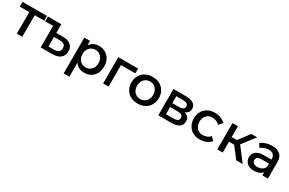

<svg xmlns="http://www.w3.org/2000/svg" viewBox="149 -1851 5052 3361"><g transform="rotate(30 2675.0 -170.5)"><path d="M197 0V-436H6V-532H498V-436H307V0Z M929 -356Q979.5 -356 1017.8 -344Q1056 -332 1082.2 -309.5Q1108.5 -287 1121.8 -254.5Q1135 -222 1135 -181Q1135 -137.5 1120 -103.8Q1105 -70 1076.2 -47Q1047.5 -24 1006 -12Q964.5 0 911 0H679V-436H519V-532H789V-356ZM906 -83Q964 -83 993.5 -108.5Q1023 -134 1023 -183Q1023 -230.5 994 -252.8Q965 -275 906 -275H789V-83Z M1255 -531H1370V-439Q1399 -486 1446 -510.5Q1493 -535 1556 -535Q1612.5 -535 1659.2 -515.2Q1706 -495.5 1739.5 -459.8Q1773 -424 1791.5 -374.2Q1810 -324.5 1810 -264Q1810 -204.5 1792 -155Q1774 -105.5 1741 -70.2Q1708 -35 1661.5 -15.5Q1615 4 1558 4Q1494 4 1446.5 -20.5Q1399 -45 1370 -91.5V194H1255ZM1532 -444Q1496.5 -444 1466.8 -430.8Q1437 -417.5 1415.5 -394Q1394 -370.5 1382 -338Q1370 -305.5 1370 -267Q1370 -227.5 1382 -194.8Q1394 -162 1415.5 -138.5Q1437 -115 1466.8 -102Q1496.5 -89 1532 -89Q1567.5 -89 1597.2 -102.2Q1627 -115.5 1648.5 -139Q1670 -162.5 1682 -195.2Q1694 -228 1694 -267Q1694 -305.5 1682 -337.8Q1670 -370 1648.5 -393.8Q1627 -417.5 1597.2 -430.8Q1567.5 -444 1532 -444Z M1941 0V-532H2341V-436H2051V0Z M2638 -535Q2699.5 -535 2750.5 -515.5Q2801.5 -496 2838 -460.5Q2874.5 -425 2894.8 -375.5Q2915 -326 2915 -266Q2915 -206 2894.8 -156.2Q2874.5 -106.5 2838 -71Q2801.5 -35.5 2750.5 -15.8Q2699.5 4 2638 4Q2576 4 2525 -15.8Q2474 -35.5 2437.2 -71Q2400.5 -106.5 2380.2 -156.2Q2360 -206 2360 -266Q2360 -326 2380.2 -375.5Q2400.5 -425 2437.2 -460.5Q2474 -496 2525 -515.5Q2576 -535 2638 -535ZM2638 -442Q2602 -442 2572 -429Q2542 -416 2520.5 -392.5Q2499 -369 2487 -336.5Q2475 -304 2475 -265Q2475 -225.5 2487 -192.5Q2499 -159.5 2520.5 -136.2Q2542 -113 2572 -100Q2602 -87 2638 -87Q2673.5 -87 2703.2 -100Q2733 -113 2754.5 -136.2Q2776 -159.5 2788 -192.5Q2800 -225.5 2800 -265Q2800 -304 2788 -336.5Q2776 -369 2754.5 -392.5Q2733 -416 2703.2 -429Q2673.5 -442 2638 -442Z M3056 0V-532H3310Q3357.5 -532 3395.5 -523Q3433.5 -514 3459.8 -496.5Q3486 -479 3500 -453.5Q3514 -428 3514 -395Q3514 -352.5 3492 -322.8Q3470 -293 3431 -276.5Q3482 -262 3506.5 -230Q3531 -198 3531 -148Q3531 -113 3518 -85.5Q3505 -58 3478.8 -39Q3452.5 -20 3413 -10Q3373.5 0 3320 0ZM3163 -84H3311Q3366 -84 3394 -101Q3422 -118 3422 -155Q3422 -192.5 3396.5 -210.8Q3371 -229 3316 -229H3163ZM3163 -308H3300Q3351.5 -308 3377.8 -326.2Q3404 -344.5 3404 -379Q3404 -414.5 3377.8 -431.2Q3351.5 -448 3300 -448H3163Z M4046 -379Q4018 -407.5 3980.2 -423.8Q3942.5 -440 3894 -440Q3859.5 -440 3830.5 -427.2Q3801.5 -414.5 3780.5 -391.5Q3759.5 -368.5 3747.8 -336.2Q3736 -304 3736 -265Q3736 -225.5 3747.8 -193.2Q3759.5 -161 3780.5 -137.8Q3801.5 -114.5 3830.5 -101.8Q3859.5 -89 3894 -89Q3944.5 -89 3984.2 -105.2Q4024 -121.5 4051 -154L4115 -91Q4079 -45.5 4022 -20.8Q3965 4 3889 4Q3830 4 3780.5 -15.5Q3731 -35 3695.8 -70.5Q3660.5 -106 3640.8 -155.5Q3621 -205 3621 -265Q3621 -325 3640.8 -374.8Q3660.5 -424.5 3695.8 -460Q3731 -495.5 3780.5 -515.2Q3830 -535 3889 -535Q3961.5 -535 4016.8 -513.5Q4072 -492 4109 -453Z M4632 0 4462.5 -219H4359V0H4249V-532H4359V-312H4464.5L4630 -532H4748L4551 -276.5L4762 0Z M5159 -64Q5130.5 -29.5 5086 -12.2Q5041.5 5 4983 5Q4940 5 4905.2 -7.8Q4870.5 -20.5 4846.2 -42.8Q4822 -65 4809 -95Q4796 -125 4796 -160Q4796 -196 4809.5 -225.2Q4823 -254.5 4848.5 -275.5Q4874 -296.5 4911.5 -307.8Q4949 -319 4997 -319H5158V-337Q5158 -389 5126.2 -418Q5094.5 -447 5031 -447Q4992.5 -447 4953.2 -433Q4914 -419 4874 -392L4827 -466Q4855 -483 4880 -495.8Q4905 -508.5 4931.5 -517.2Q4958 -526 4988 -530.5Q5018 -535 5056 -535Q5107.5 -535 5147.2 -522.2Q5187 -509.5 5214.5 -485.5Q5242 -461.5 5256.2 -427Q5270.5 -392.5 5271 -349L5272 0H5159ZM5007 -83Q5037.5 -83 5064 -91Q5090.5 -99 5110.8 -113Q5131 -127 5143.5 -146.5Q5156 -166 5158.5 -188.5V-237H5014Q4957.5 -237 4930.8 -220Q4904 -203 4904 -164Q4904 -127 4931.2 -105Q4958.5 -83 5007 -83Z"/></g></svg>

Font: Argentum Sans
Style: Regular
Weight: 400
Designer: Julieta Ulanovsky, Owen Earl, Chris M. Simpson, Rasmus Andersson, Cristiano Sobral
Foundry: The Argentum Sans Project Authors
Version: Version 3.135; ttfautohint (v1.8.4.7-5d5b-dirty)